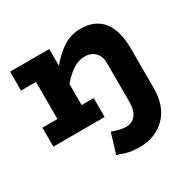

<svg xmlns="http://www.w3.org/2000/svg" viewBox="-158 -644 1049 1045"><g transform="rotate(-30 366.5 -122.0)"><path d="M474.1 -481.9Q564.5 -481.9 611.3 -423.3Q658.2 -364.7 658.2 -250V-3.9Q658.2 111.8 594.7 174.8Q531.2 237.8 431.2 237.8Q408.2 237.8 387 234.9Q365.7 231.9 355.2 229Q344.7 226.1 325 219.5Q305.2 212.9 298.8 210.9L336.9 85.9Q360.4 93.8 370.6 96.7Q380.9 99.6 395.5 102.3Q410.2 105 424.8 105Q461.9 105 483.9 77.1Q505.9 49.3 505.9 -1V-250Q505.9 -289.6 482.2 -314.7Q458.5 -339.8 417 -339.8Q346.7 -339.8 272 -251V-119.1H348.1V0H25.9V-119.1H120.1V-352.1H25.9V-471.2H272V-366.2Q324.2 -427.2 370.8 -454.6Q417.5 -481.9 474.1 -481.9Z"/></g></svg>

Font: BioRhyme ExtraBold
Style: Regular
Weight: 800
Designer: Aoife Mooney
Foundry: Aoife Mooney Type
Version: Version 1.500;PS 001.500;hotconv 1.0.88;makeotf.lib2.5.64775